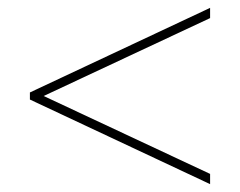

<svg xmlns="http://www.w3.org/2000/svg" viewBox="-20 -606 610 488"><path d="M514 -138V-164L91 -362L514 -560V-586L56 -371V-353Z"/></svg>

Font: Noto Sans Thai Looped Thin
Style: Regular
Weight: 100
Designer: Sasikarn Vongin, Ben Mitchell
Foundry: The Fontpad Ltd
Version: Version 1.001